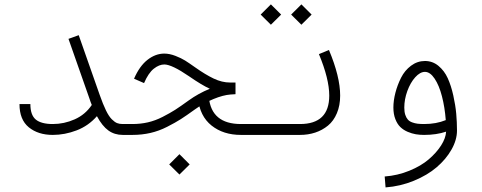

<svg xmlns="http://www.w3.org/2000/svg" viewBox="-20 -605 2161 861"><path d="M530.3 -48.8V0Q493.7 0 466.1 -19.8Q438.5 -39.6 414.6 -84Q376.5 -40.5 323.5 -20.3Q270.5 0 216.8 0Q150.9 0 109.1 -34.2Q67.4 -68.4 67.4 -138.2H116.2Q116.2 -88.9 140.6 -68.8Q165 -48.8 216.8 -48.8Q267.6 -48.8 314.9 -69.8Q362.3 -90.8 391.6 -134.3Q386.7 -145.5 380.9 -163.6L287.1 -430.7L333 -447.3L426.8 -180.2Q441.9 -137.2 455.1 -110.1Q468.3 -83 481.4 -70.1Q494.6 -57.1 505.1 -53Q515.6 -48.8 530.3 -48.8Z M738.8 132.3 784.7 86.4 830.6 132.3 784.7 177.7ZM867.7 -164.1 916.5 -168.9Q928.2 -48.8 1060.5 -48.8V0Q981.4 0 928.7 -42Q876 -84 867.7 -164.1ZM530.3 -48.8H573.7Q610.4 -48.8 643.3 -56.4Q676.3 -64 709.2 -80.8Q742.2 -97.7 765.4 -112.5Q788.6 -127.4 825.7 -154.3Q869.6 -186 920.9 -207Q885.3 -223.1 828.1 -262.7Q750.5 -315.9 716.8 -315.9Q693.8 -315.9 669.7 -296.9Q645.5 -277.8 626 -232.4L581.1 -252Q605.5 -308.6 641.4 -336.7Q677.2 -364.7 716.8 -364.7Q740.2 -364.7 766.6 -354.5Q793 -344.2 810.1 -333.5Q827.1 -322.8 855.5 -302.7Q900.9 -270.5 938.2 -252.7Q975.6 -234.9 1011.7 -234.9H1036.1V-182.6L1013.7 -181.2Q980.5 -178.7 937.3 -160.9Q894 -143.1 854 -114.3Q815.4 -86.4 791 -70.8Q766.6 -55.2 729.7 -36.4Q692.9 -17.6 654.5 -8.8Q616.2 0 573.7 0H530.3Q520 0 512.9 -7.1Q505.9 -14.2 505.9 -24.4Q505.9 -34.7 512.9 -41.7Q520 -48.8 530.3 -48.8Z M1285.6 -539.6 1331.5 -585.4 1377.4 -539.6 1331.5 -494.1ZM1148.9 -539.6 1194.8 -585.4 1240.7 -539.6 1194.8 -494.1ZM1060.5 -48.8H1325.2Q1456.5 -48.8 1456.5 -176.3Q1456.5 -251 1410.2 -362.3L1455.1 -380.9Q1505.4 -261.2 1505.4 -176.3Q1505.4 -131.8 1490.7 -97.2Q1476.1 -62.5 1450.7 -41.7Q1425.3 -21 1393.6 -10.5Q1361.8 0 1325.2 0H1060.5Q1050.3 0 1043.2 -7.1Q1036.1 -14.2 1036.1 -24.4Q1036.1 -34.7 1043.2 -41.7Q1050.3 -48.8 1060.5 -48.8Z M1979 -66.4Q1974.6 -124 1961.9 -173.1Q1949.2 -222.2 1929 -252.4Q1908.7 -282.7 1885.7 -282.7Q1863.8 -282.7 1842 -258.5Q1820.3 -234.4 1806.6 -196.8Q1793 -159.2 1793 -122.6Q1793 -103.5 1797.4 -90.1Q1801.8 -76.7 1809.1 -68.6Q1816.4 -60.5 1828.4 -56.2Q1840.3 -51.8 1852.5 -50.3Q1864.7 -48.8 1881.8 -48.8Q1936.5 -48.8 1979 -66.4ZM2029.3 -19.5Q2029.3 22.5 2004.6 65.9Q1980 109.4 1938.2 145Q1896.5 180.7 1835.9 205.6Q1775.4 230.5 1709 235.4L1705.1 186.5Q1763.2 182.1 1815.7 160.6Q1868.2 139.2 1902.8 109.4Q1937.5 79.6 1958.3 46.9Q1979 14.2 1980.5 -14.6Q1937 0 1881.8 0Q1862.3 0 1844.7 -2.9Q1827.1 -5.9 1808.1 -13.9Q1789.1 -22 1775.4 -35.2Q1761.7 -48.3 1752.9 -70.8Q1744.1 -93.3 1744.1 -122.6Q1744.1 -154.3 1753.2 -189.2Q1762.2 -224.1 1778.6 -256.6Q1794.9 -289.1 1823.2 -310.3Q1851.6 -331.5 1885.7 -331.5Q1919.9 -331.5 1946.3 -309.6Q1972.7 -287.6 1987.8 -254.4Q2002.9 -221.2 2012.7 -177.2Q2022.5 -133.3 2025.9 -95.2Q2029.3 -57.1 2029.3 -19.5Z"/></svg>

Font: AzarMehrMonospaced
Style: SerifRegular
Weight: 1
Designer: Amin Abedi
Version: Version 1.00